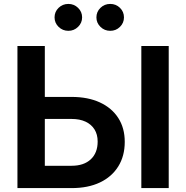

<svg xmlns="http://www.w3.org/2000/svg" viewBox="-20 -963 953 983"><path d="M161.1 -466.8H346.7Q430.2 -466.8 491.2 -438.7Q552.2 -410.6 585.4 -359.1Q618.7 -307.6 618.7 -236.8Q618.7 -164.1 585.4 -110.8Q552.2 -57.6 491.5 -28.8Q430.7 0 346.7 0H69.3V-727.5H209.5V-114.3H346.7Q409.2 -114.3 444.6 -147.2Q480 -180.2 480 -238.3Q480 -274.4 463.9 -300.3Q447.8 -326.2 418 -340.1Q388.2 -354 346.7 -354H161.1ZM843.8 -727.5V0H703.6V-727.5ZM544.4 -805.2Q515.1 -805.2 494.4 -825.4Q473.6 -845.7 473.6 -874Q473.6 -902.8 494.4 -922.9Q515.1 -942.9 544.4 -942.9Q573.7 -942.9 594.2 -922.9Q614.7 -902.8 614.7 -874Q614.7 -845.7 594.2 -825.4Q573.7 -805.2 544.4 -805.2ZM330.1 -805.2Q300.8 -805.2 280 -825.4Q259.3 -845.7 259.3 -874Q259.3 -902.8 280 -922.9Q300.8 -942.9 330.1 -942.9Q358.9 -942.9 379.6 -922.9Q400.4 -902.8 400.4 -874Q400.4 -845.7 379.6 -825.4Q358.9 -805.2 330.1 -805.2Z"/></svg>

Font: Inter
Style: 650
Weight: 650
Designer: Rasmus Andersson
Foundry: rsms
Version: Version 4.001;git-66647c0bb